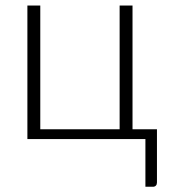

<svg xmlns="http://www.w3.org/2000/svg" viewBox="-20 -518 628 715"><path d="M564.5 -36.5V161.5Q564.5 169 560.5 173.2Q556.5 177.5 549.5 177.5H521.5V0H82V-497.5H130V-36.5H425.5V-497.5H473.5V-36.5Z"/></svg>

Font: Lato 2
Style: Regular
Weight: 300
Designer: Lukasz Dziedzic with Adam Twardoch and Botio Nikoltchev
Foundry: tyPoland Lukasz Dziedzic
Version: Version 2.015; 2015-08-06; http://www.latofonts.com/